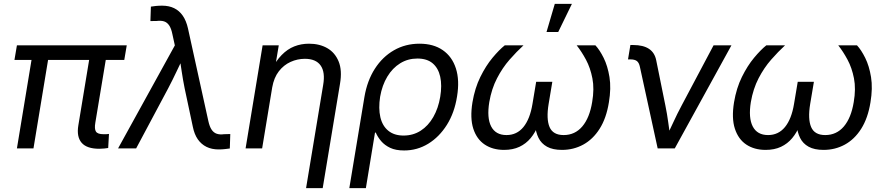

<svg xmlns="http://www.w3.org/2000/svg" viewBox="-20 -762 4537 986"><path d="M490.2 2Q425.8 2 399.2 -28.8Q372.6 -59.6 382.3 -118.2L446.3 -505.9H531.7L469.7 -132.8Q463.9 -100.1 472.7 -86.4Q481.4 -72.8 511.2 -72.8Q521.5 -72.8 527.3 -73Q533.2 -73.2 539.6 -74.2L535.6 -2Q526.4 -0.5 514.9 0.7Q503.4 2 490.2 2ZM66.9 0 150.4 -505.9H235.4L151.9 0ZM54.2 -454.1 66.9 -529.3H630.9L618.2 -454.1Z M586.4 0 877.9 -528.8 865.2 -586.9Q859.4 -615.7 848.9 -631.3Q838.4 -647 822.8 -652.1Q807.1 -657.2 784.7 -654.3L752.4 -653.8L754.9 -728Q765.6 -730 780.8 -731.4Q795.9 -732.9 812.5 -732.9Q847.7 -732.9 874.3 -720Q900.9 -707 918.7 -681.2Q936.5 -655.3 945.3 -616.2L1049.8 -141.1Q1056.2 -111.8 1066.7 -96.2Q1077.1 -80.6 1093 -75.2Q1108.9 -69.8 1130.4 -72.8L1162.6 -73.7L1160.2 0.5Q1149.4 2 1134.5 3.7Q1119.6 5.4 1102.5 5.4Q1067.4 5.4 1040.5 -7.8Q1013.7 -21 995.8 -46.6Q978 -72.3 970.2 -111.3L928.2 -308.6Q919.4 -352.5 913.1 -395Q906.7 -437.5 900.4 -479H926.8Q906.7 -437.5 886.7 -394.8Q866.7 -352.1 843.8 -308.6L679.2 0Z M1377.9 -313 1326.2 0H1241.2L1328.6 -529.3H1411.6L1390.1 -400.9H1371.6Q1397 -449.2 1426.5 -479.5Q1456.1 -509.8 1491.2 -523.7Q1526.4 -537.6 1566.9 -537.6Q1620.6 -537.6 1660.4 -514.9Q1700.2 -492.2 1719 -446.5Q1737.8 -400.9 1726.1 -332L1637.2 204.1H1551.8L1639.6 -325.7Q1650.9 -391.1 1626.7 -425.5Q1602.5 -460 1545.4 -460Q1507.3 -460 1472.2 -444.1Q1437 -428.2 1411.9 -395.8Q1386.7 -363.3 1377.9 -313Z M1773.9 204.1 1851.6 -264.6Q1865.7 -347.7 1905 -408.9Q1944.3 -470.2 2003.2 -503.9Q2062 -537.6 2134.3 -537.6Q2206.1 -537.6 2253.9 -504.4Q2301.8 -471.2 2321.3 -410.4Q2340.8 -349.6 2327.1 -266.6Q2314 -183.1 2274.9 -120.8Q2235.8 -58.6 2179.2 -23.9Q2122.6 10.7 2055.2 10.7Q2012.2 10.7 1983.9 -2.7Q1955.6 -16.1 1937.7 -36.9Q1919.9 -57.6 1909.7 -81.1H1905.8L1858.9 204.1ZM2052.2 -65.9Q2101.6 -65.9 2140.4 -90.8Q2179.2 -115.7 2205.1 -160.9Q2231 -206.1 2240.7 -264.6Q2250.5 -323.7 2240.7 -367.9Q2231 -412.1 2201.9 -436.8Q2172.9 -461.4 2123.5 -461.4Q2074.7 -461.4 2035.2 -437Q1995.6 -412.6 1969 -368.4Q1942.4 -324.2 1932.1 -265.1Q1922.9 -205.1 1933.3 -160.2Q1943.8 -115.2 1974.1 -90.6Q2004.4 -65.9 2052.2 -65.9Z M2568.4 7.8Q2510.7 7.8 2469.5 -19.5Q2428.2 -46.9 2410.6 -101.1Q2393.1 -155.3 2406.2 -236.3Q2418.5 -309.6 2446.8 -366.9Q2475.1 -424.3 2509.3 -465.3Q2543.5 -506.3 2572.3 -529.3H2668.5Q2633.3 -497.1 2596.9 -455.6Q2560.5 -414.1 2532.5 -360.1Q2504.4 -306.2 2492.7 -237.8Q2479.5 -156.7 2502.4 -112.5Q2525.4 -68.4 2581.1 -68.4Q2634.3 -68.4 2668 -109.6Q2701.7 -150.9 2714.4 -228L2733.4 -341.8H2816.4L2797.4 -228Q2784.7 -150.9 2802.2 -109.6Q2819.8 -68.4 2874.5 -68.4Q2932.6 -68.4 2970.2 -112.5Q3007.8 -156.7 3021 -237.8Q3032.7 -305.7 3022.2 -359.6Q3011.7 -413.6 2989.3 -455.3Q2966.8 -497.1 2941.4 -529.3H3037.6Q3059.6 -505.9 3080.1 -464.6Q3100.6 -423.3 3109.9 -366.2Q3119.1 -309.1 3106.9 -236.3Q3093.8 -154.8 3059.3 -100.6Q3024.9 -46.4 2975.1 -19.3Q2925.3 7.8 2866.2 7.8Q2818.8 7.8 2789.3 -8.5Q2759.8 -24.9 2745.6 -53.7Q2731.4 -82.5 2728 -119.6H2744.1Q2729 -81.5 2705.1 -52.7Q2681.2 -23.9 2647.5 -8.1Q2613.8 7.8 2568.4 7.8ZM2786.6 -597.7 2829.1 -742.2H2917L2846.7 -597.7Z M3357.4 0 3266.1 -418.9Q3261.7 -439.9 3250.7 -448.5Q3239.7 -457 3216.8 -457H3205.1L3217.3 -530.8H3231.4Q3283.2 -530.8 3312.7 -511.2Q3342.3 -491.7 3350.1 -451.7L3397 -220.2Q3405.8 -177.2 3411.6 -134.3Q3417.5 -91.3 3423.3 -50.3H3398.4Q3418.5 -91.8 3438 -134.5Q3457.5 -177.2 3480.5 -220.2L3644.5 -529.3H3736.3L3445.3 0Z M3911.6 7.8Q3854 7.8 3812.7 -19.5Q3771.5 -46.9 3753.9 -101.1Q3736.3 -155.3 3749.5 -236.3Q3761.7 -309.6 3790 -366.9Q3818.4 -424.3 3852.5 -465.3Q3886.7 -506.3 3915.5 -529.3H4011.7Q3976.6 -497.1 3940.2 -455.6Q3903.8 -414.1 3875.7 -360.1Q3847.7 -306.2 3835.9 -237.8Q3822.8 -156.7 3845.7 -112.5Q3868.7 -68.4 3924.3 -68.4Q3977.5 -68.4 4011.2 -109.6Q4044.9 -150.9 4057.6 -228L4076.7 -341.8H4159.7L4140.6 -228Q4127.9 -150.9 4145.5 -109.6Q4163.1 -68.4 4217.8 -68.4Q4275.9 -68.4 4313.5 -112.5Q4351.1 -156.7 4364.3 -237.8Q4376 -305.7 4365.5 -359.6Q4355 -413.6 4332.5 -455.3Q4310.1 -497.1 4284.7 -529.3H4380.9Q4402.8 -505.9 4423.3 -464.6Q4443.8 -423.3 4453.1 -366.2Q4462.4 -309.1 4450.2 -236.3Q4437 -154.8 4402.6 -100.6Q4368.2 -46.4 4318.4 -19.3Q4268.6 7.8 4209.5 7.8Q4162.1 7.8 4132.6 -8.5Q4103 -24.9 4088.9 -53.7Q4074.7 -82.5 4071.3 -119.6H4087.4Q4072.3 -81.5 4048.3 -52.7Q4024.4 -23.9 3990.7 -8.1Q3957 7.8 3911.6 7.8Z"/></svg>

Font: Inter 24pt
Style: Italic
Weight: 400
Italic angle: -9.3988°
Designer: Rasmus Andersson
Foundry: rsms
Version: Version 4.001;git-66647c0bb